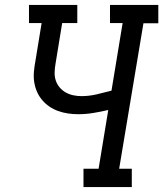

<svg xmlns="http://www.w3.org/2000/svg" viewBox="-20 -755 659 775"><path d="M317 0V-74H378L417 -311Q387 -304 356.5 -299Q326 -294 296 -294Q275 -294 254.5 -297Q234 -300 214.5 -307Q195 -314 178.5 -325.5Q162 -337 149.5 -352Q137 -367 129 -385.5Q121 -404 118 -424.5Q115 -445 117 -466.5Q119 -488 123 -509L148 -662H97V-735H292V-662H231L204 -497Q201 -480 200.5 -463Q200 -446 205 -430.5Q210 -415 220.5 -402.5Q231 -390 245 -382Q259 -374 275.5 -370.5Q292 -367 309 -367Q339 -367 369.5 -374Q400 -381 430 -389L475 -662H424V-735H619V-661H559L461 -74H512V0Z"/></svg>

Font: Iosevka Curly Slab Extended
Style: Italic
Weight: 400
Width: 7
Italic angle: -9°
Monospace: yes
Designer: Belleve Invis
Foundry: Belleve Invis
Version: Version 11.1.0; ttfautohint (v1.8.3)